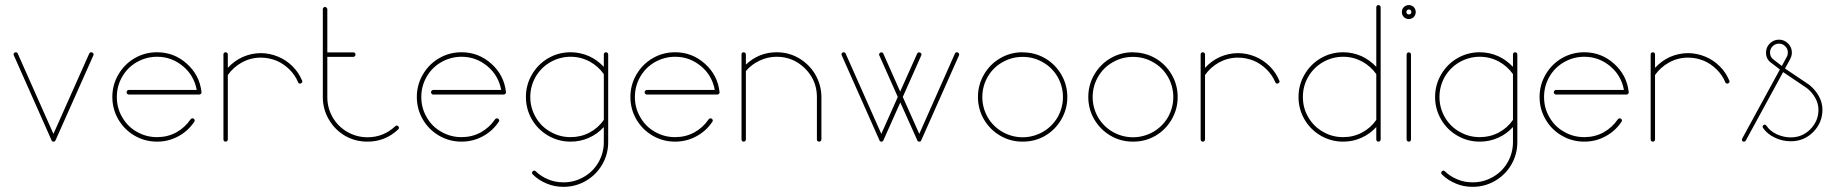

<svg xmlns="http://www.w3.org/2000/svg" viewBox="-20 -554 7168 751"><path d="M41.5 -349.6C39.1 -349.6 37.1 -348.6 35.6 -347.2C33.7 -345.2 33.2 -343.3 33.2 -340.8C33.2 -339.4 33.2 -338.4 34.2 -337.4L181.6 -5.4C182.6 -1.5 185.5 0 189.5 0C193.4 0 195.8 -1.5 197.3 -5.4L345.2 -337.4C345.7 -338.4 346.2 -339.4 346.2 -340.8C346.2 -343.3 345.2 -345.2 343.3 -347.2C341.3 -348.6 339.4 -349.6 336.9 -349.6C333 -349.6 330.6 -347.7 329.1 -344.7L189 -30.3L49.3 -344.7C48.3 -347.7 45.4 -349.6 41.5 -349.6Z M594.2 -349.6C562.5 -349.6 533.2 -341.8 506.3 -326.2C479.5 -310.5 458.5 -289.1 442.9 -262.2C427.2 -235.4 419.4 -206.1 419.4 -174.8C419.4 -143.1 427.2 -113.8 442.9 -86.9C458.5 -60.1 479.5 -39.1 506.3 -23.4C533.2 -7.8 562.5 0 594.2 0C624 0 651.9 -6.8 677.7 -21C703.1 -34.7 724.1 -53.7 739.7 -77.6C740.7 -79.1 741.7 -80.6 741.7 -82.5C741.7 -85 740.7 -86.9 738.8 -88.9C736.8 -90.3 734.9 -91.3 732.9 -91.3C730 -91.3 727.5 -89.8 725.6 -87.4C710.9 -65.9 692.4 -48.8 669.4 -36.1C646 -23.4 621.1 -17.6 594.2 -17.6C565.9 -17.6 539.6 -24.4 515.1 -38.6C490.7 -52.2 471.7 -71.3 458 -95.7C443.8 -119.6 437 -146 437 -174.8C437 -203.1 443.8 -229.5 458 -253.9C471.7 -277.8 490.7 -296.9 515.1 -311C539.6 -324.7 565.9 -332 594.2 -332C632.8 -332 666.5 -319.3 695.8 -294.9C725.1 -270.5 742.7 -239.3 749.5 -202.1H483.9C481 -202.1 479 -201.2 477.5 -199.2C475.6 -197.3 475.1 -195.3 475.1 -193.4C475.1 -190.9 475.6 -189 477.5 -187C479 -185.1 481 -184.1 483.9 -184.1H759.8C761.7 -184.1 763.7 -185.1 765.6 -187C767.6 -189 768.6 -190.9 768.6 -193.4H768.1V-194.3C763.2 -238.3 744.1 -274.9 710.9 -304.7C677.7 -334.5 639.2 -349.6 594.2 -349.6Z M862.3 -349.6C859.9 -349.6 857.9 -348.6 856.4 -347.2C854.5 -345.2 854 -343.3 854 -341.3V-340.8V-264.6V-263.2V-262.2V-8.8C854 -6.3 854.5 -4.4 856.4 -2.4C857.9 -0.5 859.9 0 862.3 0C864.7 0 866.7 -0.5 868.7 -2.4C870.1 -4.4 871.1 -6.3 871.1 -8.8V-260.7C885.7 -281.2 904.3 -297.9 926.8 -310.1C949.2 -322.3 974.1 -328.6 1000.5 -328.6C1022 -328.6 1042.5 -324.2 1062 -316.4C1080.6 -308.6 1097.2 -296.9 1112.3 -282.2C1127 -267.6 1138.2 -251 1146 -232.4C1147 -228.5 1149.9 -227.1 1153.8 -227.1C1155.8 -227.1 1157.7 -227.5 1159.7 -229.5C1161.6 -231 1162.6 -232.9 1162.6 -235.4C1162.6 -236.8 1162.1 -237.8 1161.6 -238.8C1152.8 -259.8 1140.6 -278.3 1124.5 -294.4C1107.9 -311 1089.4 -323.2 1068.8 -332C1046.4 -341.3 1023.4 -346.2 1000.5 -346.2C975.1 -346.2 951.7 -340.8 929.2 -331.1C906.7 -320.8 887.7 -306.6 871.1 -288.6V-340.8V-341.3C871.1 -343.3 870.1 -345.2 868.7 -347.2C866.7 -348.6 864.7 -349.6 862.3 -349.6Z M1251 -526.9C1248.5 -526.9 1246.6 -525.9 1245.1 -523.9C1243.2 -522 1242.7 -520 1242.7 -518.1V-341.8V-340.3V-339.4V-174.3C1242.7 -143.1 1250.5 -113.8 1266.1 -86.9C1281.7 -60.1 1302.7 -38.6 1329.6 -22.9C1356.4 -7.3 1385.7 0 1417.5 0C1463.4 0 1503.4 -15.6 1537.6 -47.9C1539.6 -49.8 1540.5 -51.8 1540.5 -54.2C1540.5 -56.6 1539.6 -58.6 1537.6 -60.5C1535.6 -62.5 1533.7 -63 1531.7 -63C1529.8 -63 1527.8 -62 1525.9 -60.1C1495.6 -31.7 1459.5 -17.1 1417.5 -17.1C1388.7 -17.1 1362.3 -24.4 1338.4 -38.1C1314 -52.2 1294.9 -71.3 1281.2 -95.2C1267.1 -119.6 1260.3 -146 1260.3 -174.3V-331.5H1362.3C1364.3 -331.5 1366.2 -332.5 1368.2 -334.5C1369.6 -336.4 1370.6 -338.4 1370.6 -340.8C1370.6 -343.3 1369.6 -345.2 1368.2 -346.7C1366.2 -348.6 1364.3 -349.1 1362.3 -349.1H1260.3V-518.1C1260.3 -520 1259.3 -522 1257.3 -523.9C1255.4 -525.9 1253.4 -526.9 1251 -526.9Z M1785.2 -349.6C1753.4 -349.6 1724.1 -341.8 1697.3 -326.2C1670.4 -310.5 1649.4 -289.1 1633.8 -262.2C1618.2 -235.4 1610.4 -206.1 1610.4 -174.8C1610.4 -143.1 1618.2 -113.8 1633.8 -86.9C1649.4 -60.1 1670.4 -39.1 1697.3 -23.4C1724.1 -7.8 1753.4 0 1785.2 0C1814.9 0 1842.8 -6.8 1868.7 -21C1894 -34.7 1915 -53.7 1930.7 -77.6C1931.6 -79.1 1932.6 -80.6 1932.6 -82.5C1932.6 -85 1931.6 -86.9 1929.7 -88.9C1927.7 -90.3 1925.8 -91.3 1923.8 -91.3C1920.9 -91.3 1918.5 -89.8 1916.5 -87.4C1901.9 -65.9 1883.3 -48.8 1860.4 -36.1C1836.9 -23.4 1812 -17.6 1785.2 -17.6C1756.8 -17.6 1730.5 -24.4 1706.1 -38.6C1681.6 -52.2 1662.6 -71.3 1648.9 -95.7C1634.8 -119.6 1627.9 -146 1627.9 -174.8C1627.9 -203.1 1634.8 -229.5 1648.9 -253.9C1662.6 -277.8 1681.6 -296.9 1706.1 -311C1730.5 -324.7 1756.8 -332 1785.2 -332C1823.7 -332 1857.4 -319.3 1886.7 -294.9C1916 -270.5 1933.6 -239.3 1940.4 -202.1H1674.8C1671.9 -202.1 1669.9 -201.2 1668.5 -199.2C1666.5 -197.3 1666 -195.3 1666 -193.4C1666 -190.9 1666.5 -189 1668.5 -187C1669.9 -185.1 1671.9 -184.1 1674.8 -184.1H1950.7C1952.6 -184.1 1954.6 -185.1 1956.5 -187C1958.5 -189 1959.5 -190.9 1959.5 -193.4H1959V-194.3C1954.1 -238.3 1935.1 -274.9 1901.9 -304.7C1868.7 -334.5 1830.1 -349.6 1785.2 -349.6Z M2350.1 -349.6C2347.7 -349.6 2345.7 -348.6 2344.2 -347.2C2342.3 -345.2 2341.8 -343.3 2341.8 -340.8V-292.5C2325.2 -310.1 2306.2 -324.2 2283.7 -334.5C2261.2 -344.2 2237.3 -349.6 2211.9 -349.6C2180.2 -349.6 2150.9 -341.8 2124 -326.2C2097.2 -310.5 2076.2 -289.1 2060.5 -262.2C2044.9 -235.4 2037.1 -206.1 2037.1 -174.8C2037.1 -143.1 2044.9 -113.8 2060.5 -86.9C2076.2 -60.1 2097.2 -39.1 2124 -23.4C2150.9 -7.8 2180.2 0 2211.9 0C2237.3 0 2261.2 -4.9 2283.7 -15.1C2306.2 -24.9 2325.2 -39.1 2341.8 -57.1V2C2341.8 30.8 2334.5 57.1 2320.8 81.1C2306.6 105.5 2287.6 124.5 2263.2 138.2C2238.8 152.3 2212.9 159.2 2184.6 159.2C2163.6 159.2 2143.6 155.8 2125 147.9C2106.4 140.6 2089.8 129.9 2075.7 116.2C2073.7 114.3 2071.8 113.3 2069.8 113.3C2067.4 113.3 2065.4 114.3 2063.5 116.2C2061.5 118.2 2061 120.1 2061 122.1C2061 124.5 2062 126.5 2064 128.4C2079.6 144 2098.1 155.8 2118.7 164.1C2139.2 172.9 2161.1 176.8 2184.6 176.8C2215.8 176.8 2245.1 168.9 2272 153.3C2298.3 137.7 2319.8 116.7 2335.4 89.8C2351.1 63 2358.9 33.7 2358.9 2V-82.5V-266.6V-267.1V-267.6V-340.8C2358.9 -343.3 2357.9 -345.2 2356.4 -347.2C2354.5 -348.6 2352.5 -349.6 2350.6 -349.6ZM2211.9 -332C2238.3 -332 2263.2 -325.7 2286.1 -313.5C2308.6 -301.3 2327.1 -284.7 2341.8 -264.2V-85C2327.1 -64 2308.6 -47.4 2286.1 -35.6C2263.2 -23.4 2238.3 -17.6 2211.9 -17.6C2183.6 -17.6 2157.2 -24.4 2132.8 -38.6C2108.4 -52.2 2089.4 -71.3 2075.2 -95.7C2061.5 -119.6 2054.2 -146 2054.2 -174.8C2054.2 -203.1 2061.5 -229.5 2075.2 -253.9C2089.4 -277.8 2108.4 -296.9 2132.8 -311C2157.2 -324.7 2183.6 -332 2211.9 -332Z M2620.6 -349.6C2588.9 -349.6 2559.6 -341.8 2532.7 -326.2C2505.9 -310.5 2484.9 -289.1 2469.2 -262.2C2453.6 -235.4 2445.8 -206.1 2445.8 -174.8C2445.8 -143.1 2453.6 -113.8 2469.2 -86.9C2484.9 -60.1 2505.9 -39.1 2532.7 -23.4C2559.6 -7.8 2588.9 0 2620.6 0C2650.4 0 2678.2 -6.8 2704.1 -21C2729.5 -34.7 2750.5 -53.7 2766.1 -77.6C2767.1 -79.1 2768.1 -80.6 2768.1 -82.5C2768.1 -85 2767.1 -86.9 2765.1 -88.9C2763.2 -90.3 2761.2 -91.3 2759.3 -91.3C2756.3 -91.3 2753.9 -89.8 2752 -87.4C2737.3 -65.9 2718.8 -48.8 2695.8 -36.1C2672.4 -23.4 2647.5 -17.6 2620.6 -17.6C2592.3 -17.6 2565.9 -24.4 2541.5 -38.6C2517.1 -52.2 2498 -71.3 2484.4 -95.7C2470.2 -119.6 2463.4 -146 2463.4 -174.8C2463.4 -203.1 2470.2 -229.5 2484.4 -253.9C2498 -277.8 2517.1 -296.9 2541.5 -311C2565.9 -324.7 2592.3 -332 2620.6 -332C2659.2 -332 2692.9 -319.3 2722.2 -294.9C2751.5 -270.5 2769 -239.3 2775.9 -202.1H2510.3C2507.3 -202.1 2505.4 -201.2 2503.9 -199.2C2502 -197.3 2501.5 -195.3 2501.5 -193.4C2501.5 -190.9 2502 -189 2503.9 -187C2505.4 -185.1 2507.3 -184.1 2510.3 -184.1H2786.1C2788.1 -184.1 2790 -185.1 2792 -187C2793.9 -189 2794.9 -190.9 2794.9 -193.4H2794.4V-194.3C2789.6 -238.3 2770.5 -274.9 2737.3 -304.7C2704.1 -334.5 2665.5 -349.6 2620.6 -349.6Z M2888.7 -349.6C2885.7 -349.6 2883.8 -348.6 2882.3 -347.2C2880.9 -345.2 2880.4 -343.3 2880.4 -341.3V-340.8V-280.3V-279.3V-278.3V-8.8C2880.4 -6.3 2880.9 -4.4 2882.8 -2.4C2884.3 -0.5 2886.2 0 2888.7 0C2891.1 0 2893.1 -0.5 2895 -2.4C2896.5 -4.4 2897.5 -6.3 2897.5 -8.8V-275.9C2912.1 -293.5 2930.2 -307.1 2951.2 -316.9C2971.7 -326.7 2994.1 -332 3018.1 -332C3060.5 -332 3097.2 -316.9 3127.9 -287.1C3158.2 -257.3 3174.3 -221.2 3175.3 -178.7V-178.2V-8.8C3175.3 -6.3 3175.8 -4.4 3177.7 -2.4C3179.7 -0.5 3181.6 0 3184.1 0C3186 0 3188 -0.5 3189.9 -2.4C3191.9 -4.4 3192.9 -6.3 3192.9 -8.8V-178.7C3191.9 -209.5 3183.6 -237.8 3168 -264.2C3152.3 -290.5 3130.9 -311 3104.5 -326.7C3078.1 -341.8 3049.3 -349.6 3018.1 -349.6C2971.7 -349.6 2931.6 -333.5 2897.5 -301.3V-340.8V-341.3C2897.5 -343.3 2896.5 -345.2 2895 -347.2C2893.1 -348.6 2891.1 -349.6 2889.2 -349.6Z M3279.8 -349.6C3277.3 -349.6 3275.4 -348.6 3273.9 -347.2C3272 -345.2 3271.5 -343.3 3271.5 -340.8C3271.5 -339.4 3271.5 -338.4 3272.5 -337.4L3419.9 -5.4C3420.9 -1.5 3423.8 0 3427.7 0C3431.6 0 3434.1 -1.5 3435.5 -5.4L3501.5 -153.3L3567.9 -5.4C3568.8 -1.5 3571.8 0 3575.7 0C3579.6 0 3582 -1.5 3583.5 -5.4L3731 -337.4C3731.4 -338.4 3731.9 -339.4 3731.9 -340.8C3731.9 -343.3 3731 -345.2 3729 -347.2C3727.1 -348.6 3725.1 -349.6 3723.1 -349.6C3719.2 -349.6 3716.3 -347.7 3715.3 -344.7L3575.7 -30.3L3511.2 -174.8L3583.5 -337.4C3584 -338.4 3584.5 -339.4 3584.5 -340.8C3584.5 -343.3 3583.5 -345.2 3581.5 -346.7C3579.6 -348.6 3577.6 -349.1 3575.2 -349.1C3571.3 -349.1 3568.8 -347.7 3567.4 -344.2L3501 -195.8L3435.1 -344.2C3434.1 -347.7 3431.2 -349.1 3427.2 -349.1C3425.3 -349.1 3423.3 -348.6 3421.4 -346.7C3419.4 -345.2 3418.5 -343.3 3418.5 -340.8C3418.5 -339.4 3418.9 -338.4 3419.4 -337.4L3491.7 -174.8L3427.2 -30.3L3287.6 -344.7C3286.6 -347.7 3283.7 -349.6 3279.8 -349.6Z M3980 -349.6C3948.2 -349.6 3918.9 -341.8 3892.1 -326.2C3865.2 -310.5 3844.2 -289.1 3828.6 -262.2C3813 -235.4 3805.2 -206.1 3805.2 -174.8C3805.2 -143.1 3813 -113.8 3828.6 -86.9C3844.2 -60.5 3865.2 -39.1 3892.1 -23.4C3918.5 -7.8 3947.8 0 3979.5 0H3980C4011.7 0 4041 -7.3 4067.9 -22.9C4094.7 -38.6 4115.7 -60.1 4131.3 -86.9C4147 -113.8 4154.8 -143.1 4154.8 -174.3C4154.8 -206.1 4147 -235.4 4131.3 -262.2C4115.7 -289.1 4094.7 -310.1 4068.4 -325.7C4041.5 -341.3 4012.2 -349.1 3980.5 -349.1ZM3980 -331.5C4008.3 -331.5 4034.7 -324.7 4059.1 -310.5C4083.5 -296.9 4102.5 -277.8 4116.7 -253.4C4130.4 -229.5 4137.7 -203.1 4137.7 -174.3C4137.7 -146 4130.4 -119.6 4116.7 -95.2C4102.5 -71.3 4083.5 -52.2 4059.1 -38.1C4034.7 -24.4 4008.3 -17.1 3980 -17.1C3951.7 -17.1 3925.3 -24.4 3900.9 -38.1C3876.5 -52.2 3857.4 -71.3 3843.3 -95.2C3829.6 -119.6 3822.3 -146 3822.3 -174.3C3822.3 -203.1 3829.6 -229.5 3843.3 -253.4C3857.4 -277.8 3876.5 -296.9 3900.9 -310.5C3925.3 -324.7 3951.7 -331.5 3980 -331.5Z M4411.6 -349.6C4379.9 -349.6 4350.6 -341.8 4323.7 -326.2C4296.9 -310.5 4275.9 -289.1 4260.3 -262.2C4244.6 -235.4 4236.8 -206.1 4236.8 -174.8C4236.8 -143.1 4244.6 -113.8 4260.3 -86.9C4275.9 -60.5 4296.9 -39.1 4323.7 -23.4C4350.1 -7.8 4379.4 0 4411.1 0H4411.6C4443.4 0 4472.7 -7.3 4499.5 -22.9C4526.4 -38.6 4547.4 -60.1 4563 -86.9C4578.6 -113.8 4586.4 -143.1 4586.4 -174.3C4586.4 -206.1 4578.6 -235.4 4563 -262.2C4547.4 -289.1 4526.4 -310.1 4500 -325.7C4473.1 -341.3 4443.8 -349.1 4412.1 -349.1ZM4411.6 -331.5C4439.9 -331.5 4466.3 -324.7 4490.7 -310.5C4515.1 -296.9 4534.2 -277.8 4548.3 -253.4C4562 -229.5 4569.3 -203.1 4569.3 -174.3C4569.3 -146 4562 -119.6 4548.3 -95.2C4534.2 -71.3 4515.1 -52.2 4490.7 -38.1C4466.3 -24.4 4439.9 -17.1 4411.6 -17.1C4383.3 -17.1 4356.9 -24.4 4332.5 -38.1C4308.1 -52.2 4289.1 -71.3 4274.9 -95.2C4261.2 -119.6 4253.9 -146 4253.9 -174.3C4253.9 -203.1 4261.2 -229.5 4274.9 -253.4C4289.1 -277.8 4308.1 -296.9 4332.5 -310.5C4356.9 -324.7 4383.3 -331.5 4411.6 -331.5Z M4684.6 -349.6C4682.1 -349.6 4680.2 -348.6 4678.7 -347.2C4676.8 -345.2 4676.3 -343.3 4676.3 -341.3V-340.8V-264.6V-263.2V-262.2V-8.8C4676.3 -6.3 4676.8 -4.4 4678.7 -2.4C4680.2 -0.5 4682.1 0 4684.6 0C4687 0 4689 -0.5 4690.9 -2.4C4692.4 -4.4 4693.4 -6.3 4693.4 -8.8V-260.7C4708 -281.2 4726.6 -297.9 4749 -310.1C4771.5 -322.3 4796.4 -328.6 4822.8 -328.6C4844.2 -328.6 4864.7 -324.2 4884.3 -316.4C4902.8 -308.6 4919.4 -296.9 4934.6 -282.2C4949.2 -267.6 4960.4 -251 4968.3 -232.4C4969.2 -228.5 4972.2 -227.1 4976.1 -227.1C4978 -227.1 4980 -227.5 4981.9 -229.5C4983.9 -231 4984.9 -232.9 4984.9 -235.4C4984.9 -236.8 4984.4 -237.8 4983.9 -238.8C4975.1 -259.8 4962.9 -278.3 4946.8 -294.4C4930.2 -311 4911.6 -323.2 4891.1 -332C4868.7 -341.3 4845.7 -346.2 4822.8 -346.2C4797.4 -346.2 4773.9 -340.8 4751.5 -331.1C4729 -320.8 4710 -306.6 4693.4 -288.6V-340.8V-341.3C4693.4 -343.3 4692.4 -345.2 4690.9 -347.2C4689 -348.6 4687 -349.6 4684.6 -349.6Z M5371.6 -534.2C5369.1 -534.2 5367.2 -533.2 5365.7 -531.7C5363.8 -529.8 5363.3 -527.8 5363.3 -525.4V-292.5C5346.7 -310.1 5327.6 -324.2 5305.2 -334.5C5282.7 -344.2 5258.8 -349.6 5233.9 -349.6C5202.1 -349.6 5172.9 -341.8 5146 -326.2C5119.1 -310.5 5098.1 -289.1 5082.5 -262.2C5066.9 -235.4 5059.1 -206.1 5059.1 -174.8C5059.1 -143.1 5066.9 -113.8 5082.5 -86.9C5098.1 -60.1 5119.1 -39.1 5146 -23.4C5172.9 -7.8 5202.1 0 5233.9 0C5258.8 0 5282.7 -4.9 5305.2 -15.1C5327.6 -24.9 5346.7 -39.1 5363.3 -57.1V-8.8C5363.3 -6.3 5363.8 -4.4 5365.7 -2.4C5367.2 -0.5 5369.1 0 5371.6 0C5374 0 5376 -0.5 5377.9 -2.4C5379.4 -4.4 5380.4 -6.3 5380.4 -8.8V-82.5V-525.4C5380.4 -527.8 5379.4 -529.8 5377.9 -531.7C5376 -533.2 5374 -534.2 5371.6 -534.2ZM5233.9 -332C5260.3 -332 5284.7 -325.7 5307.6 -313.5C5330.1 -301.3 5348.6 -284.7 5363.3 -264.2V-85C5348.6 -64 5330.1 -47.4 5307.6 -35.6C5284.7 -23.4 5260.3 -17.6 5233.9 -17.6C5205.1 -17.6 5178.7 -24.4 5154.8 -38.6C5130.4 -52.2 5111.3 -71.3 5097.2 -95.7C5083 -119.6 5076.2 -146 5076.2 -174.8C5076.2 -203.1 5083 -229.5 5097.2 -253.9C5111.3 -277.8 5130.4 -296.9 5154.8 -311C5178.7 -324.7 5205.1 -332 5233.9 -332Z M5490.7 -534.2C5482.9 -534.2 5476.6 -531.2 5471.2 -526.4C5465.8 -521 5463.4 -514.6 5463.4 -506.8C5463.4 -499 5465.8 -492.7 5471.2 -487.3C5476.6 -482.4 5482.9 -479.5 5490.7 -479.5C5498 -479.5 5504.4 -482.4 5509.8 -487.3C5514.6 -492.7 5517.6 -499 5517.6 -506.8C5517.6 -514.6 5514.6 -521 5509.8 -526.4C5504.4 -531.2 5498 -534.2 5490.7 -534.2ZM5490.7 -517.1C5493.7 -517.1 5495.6 -516.1 5497.6 -514.2C5499.5 -512.2 5500.5 -509.8 5500.5 -506.8C5500.5 -503.9 5499.5 -502 5497.6 -500C5495.6 -498 5493.7 -497.6 5490.7 -497.6C5487.8 -497.6 5485.8 -498 5483.9 -500C5481.9 -502 5481 -503.9 5481 -506.8C5481 -509.8 5481.9 -512.2 5483.9 -514.2C5485.8 -516.1 5487.8 -517.1 5490.7 -517.1ZM5490.2 -349.1C5487.8 -349.1 5485.8 -348.6 5484.4 -346.7C5482.4 -345.2 5481.9 -343.3 5481.9 -340.3V-8.3C5481.9 -6.3 5482.4 -4.4 5484.4 -2.4C5486.3 -0.5 5488.3 0 5490.7 0C5492.7 0 5494.6 -0.5 5496.6 -2C5498 -3.9 5499 -5.9 5499 -8.3V-340.3C5499 -343.3 5498 -345.2 5496.6 -346.7C5494.6 -348.6 5492.7 -349.1 5490.7 -349.1Z M5906.2 -349.6C5903.8 -349.6 5901.9 -348.6 5900.4 -347.2C5898.4 -345.2 5897.9 -343.3 5897.9 -340.8V-292.5C5881.3 -310.1 5862.3 -324.2 5839.8 -334.5C5817.4 -344.2 5793.5 -349.6 5768.1 -349.6C5736.3 -349.6 5707 -341.8 5680.2 -326.2C5653.3 -310.5 5632.3 -289.1 5616.7 -262.2C5601.1 -235.4 5593.3 -206.1 5593.3 -174.8C5593.3 -143.1 5601.1 -113.8 5616.7 -86.9C5632.3 -60.1 5653.3 -39.1 5680.2 -23.4C5707 -7.8 5736.3 0 5768.1 0C5793.5 0 5817.4 -4.9 5839.8 -15.1C5862.3 -24.9 5881.3 -39.1 5897.9 -57.1V2C5897.9 30.8 5890.6 57.1 5877 81.1C5862.8 105.5 5843.8 124.5 5819.3 138.2C5794.9 152.3 5769 159.2 5740.7 159.2C5719.7 159.2 5699.7 155.8 5681.2 147.9C5662.6 140.6 5646 129.9 5631.8 116.2C5629.9 114.3 5627.9 113.3 5626 113.3C5623.5 113.3 5621.6 114.3 5619.6 116.2C5617.7 118.2 5617.2 120.1 5617.2 122.1C5617.2 124.5 5618.2 126.5 5620.1 128.4C5635.7 144 5654.3 155.8 5674.8 164.1C5695.3 172.9 5717.3 176.8 5740.7 176.8C5772 176.8 5801.3 168.9 5828.1 153.3C5854.5 137.7 5876 116.7 5891.6 89.8C5907.2 63 5915 33.7 5915 2V-82.5V-266.6V-267.1V-267.6V-340.8C5915 -343.3 5914.1 -345.2 5912.6 -347.2C5910.6 -348.6 5908.7 -349.6 5906.7 -349.6ZM5768.1 -332C5794.4 -332 5819.3 -325.7 5842.3 -313.5C5864.7 -301.3 5883.3 -284.7 5897.9 -264.2V-85C5883.3 -64 5864.7 -47.4 5842.3 -35.6C5819.3 -23.4 5794.4 -17.6 5768.1 -17.6C5739.7 -17.6 5713.4 -24.4 5689 -38.6C5664.6 -52.2 5645.5 -71.3 5631.3 -95.7C5617.7 -119.6 5610.4 -146 5610.4 -174.8C5610.4 -203.1 5617.7 -229.5 5631.3 -253.9C5645.5 -277.8 5664.6 -296.9 5689 -311C5713.4 -324.7 5739.7 -332 5768.1 -332Z M6176.8 -349.6C6145 -349.6 6115.7 -341.8 6088.9 -326.2C6062 -310.5 6041 -289.1 6025.4 -262.2C6009.8 -235.4 6002 -206.1 6002 -174.8C6002 -143.1 6009.8 -113.8 6025.4 -86.9C6041 -60.1 6062 -39.1 6088.9 -23.4C6115.7 -7.8 6145 0 6176.8 0C6206.5 0 6234.4 -6.8 6260.3 -21C6285.6 -34.7 6306.6 -53.7 6322.3 -77.6C6323.2 -79.1 6324.2 -80.6 6324.2 -82.5C6324.2 -85 6323.2 -86.9 6321.3 -88.9C6319.3 -90.3 6317.4 -91.3 6315.4 -91.3C6312.5 -91.3 6310.1 -89.8 6308.1 -87.4C6293.5 -65.9 6274.9 -48.8 6252 -36.1C6228.5 -23.4 6203.6 -17.6 6176.8 -17.6C6148.4 -17.6 6122.1 -24.4 6097.7 -38.6C6073.2 -52.2 6054.2 -71.3 6040.5 -95.7C6026.4 -119.6 6019.5 -146 6019.5 -174.8C6019.5 -203.1 6026.4 -229.5 6040.5 -253.9C6054.2 -277.8 6073.2 -296.9 6097.7 -311C6122.1 -324.7 6148.4 -332 6176.8 -332C6215.3 -332 6249 -319.3 6278.3 -294.9C6307.6 -270.5 6325.2 -239.3 6332 -202.1H6066.4C6063.5 -202.1 6061.5 -201.2 6060.1 -199.2C6058.1 -197.3 6057.6 -195.3 6057.6 -193.4C6057.6 -190.9 6058.1 -189 6060.1 -187C6061.5 -185.1 6063.5 -184.1 6066.4 -184.1H6342.3C6344.2 -184.1 6346.2 -185.1 6348.1 -187C6350.1 -189 6351.1 -190.9 6351.1 -193.4H6350.6V-194.3C6345.7 -238.3 6326.7 -274.9 6293.5 -304.7C6260.3 -334.5 6221.7 -349.6 6176.8 -349.6Z M6444.8 -349.6C6442.4 -349.6 6440.4 -348.6 6439 -347.2C6437 -345.2 6436.5 -343.3 6436.5 -341.3V-340.8V-264.6V-263.2V-262.2V-8.8C6436.5 -6.3 6437 -4.4 6439 -2.4C6440.4 -0.5 6442.4 0 6444.8 0C6447.3 0 6449.2 -0.5 6451.2 -2.4C6452.6 -4.4 6453.6 -6.3 6453.6 -8.8V-260.7C6468.3 -281.2 6486.8 -297.9 6509.3 -310.1C6531.7 -322.3 6556.6 -328.6 6583 -328.6C6604.5 -328.6 6625 -324.2 6644.5 -316.4C6663.1 -308.6 6679.7 -296.9 6694.8 -282.2C6709.5 -267.6 6720.7 -251 6728.5 -232.4C6729.5 -228.5 6732.4 -227.1 6736.3 -227.1C6738.3 -227.1 6740.2 -227.5 6742.2 -229.5C6744.1 -231 6745.1 -232.9 6745.1 -235.4C6745.1 -236.8 6744.6 -237.8 6744.1 -238.8C6735.4 -259.8 6723.1 -278.3 6707 -294.4C6690.4 -311 6671.9 -323.2 6651.4 -332C6628.9 -341.3 6606 -346.2 6583 -346.2C6557.6 -346.2 6534.2 -340.8 6511.7 -331.1C6489.3 -320.8 6470.2 -306.6 6453.6 -288.6V-340.8V-341.3C6453.6 -343.3 6452.6 -345.2 6451.2 -347.2C6449.2 -348.6 6447.3 -349.6 6444.8 -349.6Z M6938.5 -398.9C6924.3 -398.9 6912.1 -393.6 6902.3 -383.8C6892.6 -374 6887.7 -362.3 6887.7 -348.6C6887.7 -330.6 6895 -316.4 6910.2 -306.6L6910.6 -306.2L6941.9 -282.2L6794.4 -11.7C6793.5 -10.3 6793.5 -8.8 6793.5 -7.3C6793.5 -5.4 6793.9 -3.4 6795.4 -2C6796.9 -0.5 6798.8 0 6801.3 0C6804.2 0 6806.6 -1 6808.1 -3.4L6954.6 -272L7047.4 -209.5C7047.4 -209.5 7047.4 -209 7047.9 -209C7061 -198.7 7071.8 -186 7080.1 -171.4C7088.4 -156.7 7092.8 -141.1 7092.8 -124.5C7092.8 -95.2 7082 -69.8 7061 -48.3C7040 -27.3 7014.6 -16.6 6984.9 -16.6C6965.3 -16.6 6947.3 -21 6929.7 -28.8C6912.1 -37.1 6898.4 -48.3 6889.2 -62.5C6887.2 -65.4 6885.3 -66.4 6882.3 -66.4C6880.4 -66.4 6878.4 -65.9 6877 -64C6875 -62.5 6874.5 -60.5 6874.5 -58.6C6874.5 -56.6 6875 -55.2 6876 -53.7C6886.7 -37.6 6902.3 -24.9 6922.4 -15.6C6941.9 -5.9 6962.9 -1.5 6984.9 -1.5C7019 -1.5 7047.9 -13.2 7072.3 -37.6C7096.2 -62 7108.4 -90.8 7108.4 -125C7108.4 -143.6 7103.5 -161.6 7094.2 -178.2C7085 -194.8 7072.8 -209 7058.1 -221.2L7057.6 -221.7L6961.9 -286.1L6982.4 -323.2V-323.7C6982.4 -323.7 6982.9 -324.2 6982.9 -324.7C6986.8 -332 6988.8 -339.8 6988.8 -348.6C6988.8 -362.3 6983.9 -374 6974.1 -383.8C6964.4 -393.6 6952.1 -398.9 6938.5 -398.9ZM6938.5 -383.3C6948.2 -383.3 6956.1 -379.9 6962.9 -373C6969.7 -366.2 6973.1 -357.9 6973.1 -348.6C6973.1 -342.3 6971.7 -336.4 6968.8 -331.5L6949.7 -295.9L6920.4 -318.4L6919.9 -318.8H6919.4V-319.3C6908.7 -326.2 6903.3 -335.9 6903.3 -348.6C6903.3 -357.9 6906.7 -366.2 6913.6 -373C6920.4 -379.9 6928.7 -383.3 6938.5 -383.3Z"/></svg>

Font: Mill
Style: Thin
Weight: 100
Version: Version 001.000